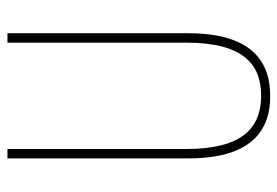

<svg xmlns="http://www.w3.org/2000/svg" viewBox="-138 -616 764 529"><g transform="rotate(-90 244.5 -352.0)"><path d="M417 -217V-714H391V-221C391 -63 330 -15 245 -15C153 -15 98 -71 98 -221V-714H72V-217C72 -59 134 10 244 10C340 10 417 -42 417 -217Z"/></g></svg>

Font: Noto Sans Bengali ExtraCondensed Thin
Style: Regular
Weight: 100
Width: 2
Designer: Joana Ranito - Universal Thirst; Jelle Bosma - Monotype Design Team
Foundry: Universal Thirst ehf.
Version: Version 3.000